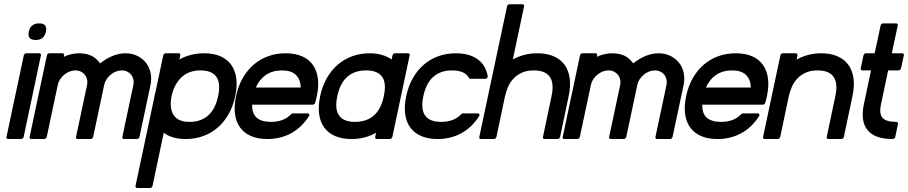

<svg xmlns="http://www.w3.org/2000/svg" viewBox="-20 -660 4375 925"><path d="M151.9 -467.3Q110.4 -467.3 118.7 -507.3Q127.4 -547.4 168.9 -547.4Q210 -547.4 201.2 -507.3Q192.9 -467.3 151.9 -467.3ZM169.4 -403.3Q173.3 -403.3 175.8 -400.4Q178.2 -397.5 177.2 -393.6L93.8 0Q92.8 3.9 89.1 6.8Q85.4 9.8 81.5 9.8H18.6Q14.6 9.8 12.5 6.8Q10.3 3.9 11.2 0L94.7 -393.6Q95.7 -397.5 99.1 -400.4Q102.5 -403.3 106.4 -403.3Z M360.8 -403.3Q394.5 -403.3 419.4 -391.8Q444.3 -380.4 462.4 -354.5Q489.7 -377 521.2 -390.1Q552.7 -403.3 584.5 -403.3Q615.7 -403.3 640.9 -391.1Q666 -378.9 682.6 -358.2Q699.2 -337.4 705.3 -309.6Q711.4 -281.7 705.1 -250.5L651.9 0Q650.9 3.9 647.2 6.8Q643.6 9.8 639.6 9.8H576.7Q572.8 9.8 570.6 6.8Q568.4 3.9 569.3 0L622.6 -250.5Q625.5 -264.2 622.6 -277.1Q619.6 -290 612.3 -299.6Q605 -309.1 593.3 -314.9Q581.5 -320.8 566.9 -320.8Q552.2 -320.8 538.3 -315.2Q524.4 -309.6 512.9 -300Q501.5 -290.5 493.2 -277.8Q484.9 -265.1 481.9 -250.5L428.7 0Q427.7 3.9 424.1 6.8Q420.4 9.8 416.5 9.8H353.5Q349.6 9.8 347.4 6.8Q345.2 3.9 346.2 0L399.4 -250.5Q402.3 -264.2 399.4 -277.1Q396.5 -290 388.9 -299.6Q381.3 -309.1 369.6 -314.9Q357.9 -320.8 343.3 -320.8Q328.6 -320.8 314.7 -315.2Q300.8 -309.6 289.3 -300Q277.8 -290.5 269.5 -277.8Q261.2 -265.1 258.3 -250.5L205.1 0Q204.1 3.9 200.4 6.8Q196.8 9.8 192.9 9.8H129.9Q126 9.8 123.8 6.8Q121.6 3.9 122.6 0L206.1 -393.6Q207 -397.5 210.4 -400.4Q213.9 -403.3 217.8 -403.3H280.8Q284.7 -403.3 287.1 -400.4Q289.6 -397.5 288.6 -393.6L287.1 -386.2Q304.2 -394.5 323 -398.9Q341.8 -403.3 360.8 -403.3Z M840.8 -403.3Q844.7 -403.3 847.2 -400.4Q849.6 -397.5 848.6 -393.6L844.2 -373.5Q897.9 -403.3 962.9 -403.3Q1008.3 -403.3 1041.3 -389.2Q1074.2 -375 1093.5 -348.4Q1112.8 -321.8 1118.2 -283.4Q1123.5 -245.1 1113.3 -196.8Q1103 -147.9 1081.1 -109.6Q1059.1 -71.3 1028.1 -44.7Q997.1 -18.1 958.3 -4.2Q919.4 9.8 875 9.8Q808.6 9.8 769 -20.5L714.8 235.8Q713.9 239.7 710.4 242.7Q707 245.6 703.1 245.6H640.6Q636.7 245.6 634.3 242.7Q631.8 239.7 632.8 235.8L721.2 -180.7Q721.7 -183.1 722.4 -187.5Q723.1 -191.9 724.1 -196.8Q725.1 -202.1 726.3 -206.8Q727.5 -211.4 728.5 -213.9L766.6 -393.6Q767.6 -397.5 771 -400.4Q774.4 -403.3 778.3 -403.3ZM805.2 -189.9Q796.4 -132.3 818.6 -102.5Q840.8 -72.8 892.6 -72.8Q947.3 -72.8 982.4 -103.3Q1017.6 -133.8 1030.8 -196.8Q1057.1 -320.8 945.3 -320.8Q892.1 -320.8 857.4 -290.3Q822.8 -259.8 808.1 -204.1Z M1356 -403.3Q1401.4 -403.3 1434.3 -389.2Q1467.3 -375 1486.6 -348.4Q1505.9 -321.8 1511.2 -283.4Q1516.6 -245.1 1506.3 -196.8Q1504.4 -188 1502.4 -179.9Q1500.5 -171.9 1498 -164.6Q1497.1 -160.6 1493.7 -158.2Q1490.2 -155.8 1486.3 -155.8H1194.8Q1193.8 -112.8 1216.8 -92.8Q1239.7 -72.8 1285.6 -72.8Q1315.9 -72.8 1340.6 -82Q1365.2 -91.3 1382.3 -109.9Q1386.2 -113.8 1391.1 -113.8H1462.4Q1467.8 -113.8 1469.7 -109.6Q1471.7 -105.5 1468.3 -100.1Q1433.1 -45.4 1382.1 -17.8Q1331.1 9.8 1268.1 9.8Q1223.1 9.8 1190.2 -4.2Q1157.2 -18.1 1137.5 -44.7Q1117.7 -71.3 1112.3 -109.6Q1106.9 -147.9 1117.2 -196.8Q1127.4 -245.1 1149.2 -283.4Q1170.9 -321.8 1201.9 -348.4Q1232.9 -375 1272 -389.2Q1311 -403.3 1356 -403.3ZM1428.7 -238.3Q1427.7 -277.8 1405.3 -299.3Q1382.8 -320.8 1338.4 -320.8Q1293.5 -320.8 1261.7 -299.3Q1230 -277.8 1212.4 -238.3Z M1945.8 -403.3Q1949.7 -403.3 1952.1 -400.4Q1954.6 -397.5 1953.6 -393.6L1870.1 0Q1869.1 3.9 1865.5 6.8Q1861.8 9.8 1857.9 9.8H1794.9Q1791 9.8 1788.8 6.8Q1786.6 3.9 1787.6 0L1791.5 -20.5Q1739.3 9.8 1673.3 9.8Q1628.4 9.8 1595.5 -4.2Q1562.5 -18.1 1542.7 -44.7Q1522.9 -71.3 1517.6 -109.6Q1512.2 -147.9 1522.5 -196.8Q1532.7 -245.1 1554.4 -283.4Q1576.2 -321.8 1607.2 -348.4Q1638.2 -375 1677.2 -389.2Q1716.3 -403.3 1761.2 -403.3Q1793 -403.3 1819.8 -395.5Q1846.7 -387.7 1866.7 -373.5L1871.1 -393.6Q1872.1 -397.5 1875.5 -400.4Q1878.9 -403.3 1882.8 -403.3ZM1820.8 -290.5Q1798.8 -320.8 1743.7 -320.8Q1631.3 -320.8 1605 -196.8Q1578.6 -72.8 1690.9 -72.8Q1745.6 -72.8 1780.8 -103.3Q1815.9 -133.8 1829.1 -196.8Q1842.8 -260.3 1820.8 -290.5Z M2175.8 -403.3Q2239.7 -403.3 2279.5 -375.7Q2319.3 -348.1 2329.6 -293.9Q2330.6 -288.6 2326.9 -284.4Q2323.2 -280.3 2317.9 -280.3H2246.6Q2244.6 -280.3 2242.4 -281.5Q2240.2 -282.7 2239.3 -284.2Q2230 -302.7 2209 -311.8Q2188 -320.8 2158.2 -320.8Q2045.9 -320.8 2019.5 -196.8Q1993.2 -72.8 2105.5 -72.8Q2135.7 -72.8 2160.4 -82Q2185.1 -91.3 2202.1 -109.9Q2206.1 -113.8 2210.9 -113.8H2282.2Q2287.6 -113.8 2289.6 -109.6Q2291.5 -105.5 2288.1 -100.1Q2252.9 -45.4 2201.9 -17.8Q2150.9 9.8 2087.9 9.8Q2043 9.8 2010 -4.2Q1977.1 -18.1 1957.3 -44.7Q1937.5 -71.3 1932.1 -109.6Q1926.8 -147.9 1937 -196.8Q1947.3 -245.1 1969 -283.4Q1990.7 -321.8 2021.7 -348.4Q2052.7 -375 2091.8 -389.2Q2130.9 -403.3 2175.8 -403.3Z M2497.1 -639.6Q2501 -639.6 2503.4 -636.7Q2505.9 -633.8 2504.9 -629.9L2450.7 -373.5Q2504.4 -403.3 2568.8 -403.3Q2614.3 -403.3 2647.5 -388.9Q2680.7 -374.5 2700 -347.9Q2719.2 -321.3 2724.6 -283Q2730 -244.6 2719.7 -196.8L2678.2 0Q2677.2 3.9 2673.6 6.8Q2669.9 9.8 2666 9.8H2603Q2599.1 9.8 2596.9 6.8Q2594.7 3.9 2595.7 0L2637.2 -196.8Q2650.4 -259.3 2628.7 -290Q2606.9 -320.8 2551.3 -320.8Q2518.1 -320.8 2494.1 -309.8Q2470.2 -298.8 2453.6 -281Q2437 -263.2 2427.5 -241Q2418 -218.8 2413.1 -196.8L2371.6 0Q2370.6 3.9 2366.9 6.8Q2363.3 9.8 2359.4 9.8H2296.4Q2292.5 9.8 2290.3 6.8Q2288.1 3.9 2289.1 0L2422.9 -629.9Q2423.8 -633.8 2427.2 -636.7Q2430.7 -639.6 2434.6 -639.6Z M2929.2 -403.3Q2962.9 -403.3 2987.8 -391.8Q3012.7 -380.4 3030.8 -354.5Q3058.1 -377 3089.6 -390.1Q3121.1 -403.3 3152.8 -403.3Q3184.1 -403.3 3209.2 -391.1Q3234.4 -378.9 3251 -358.2Q3267.6 -337.4 3273.7 -309.6Q3279.8 -281.7 3273.4 -250.5L3220.2 0Q3219.2 3.9 3215.6 6.8Q3211.9 9.8 3208 9.8H3145Q3141.1 9.8 3138.9 6.8Q3136.7 3.9 3137.7 0L3190.9 -250.5Q3193.8 -264.2 3190.9 -277.1Q3188 -290 3180.7 -299.6Q3173.3 -309.1 3161.6 -314.9Q3149.9 -320.8 3135.3 -320.8Q3120.6 -320.8 3106.7 -315.2Q3092.8 -309.6 3081.3 -300Q3069.8 -290.5 3061.5 -277.8Q3053.2 -265.1 3050.3 -250.5L2997.1 0Q2996.1 3.9 2992.4 6.8Q2988.8 9.8 2984.9 9.8H2921.9Q2918 9.8 2915.8 6.8Q2913.6 3.9 2914.6 0L2967.8 -250.5Q2970.7 -264.2 2967.8 -277.1Q2964.8 -290 2957.3 -299.6Q2949.7 -309.1 2938 -314.9Q2926.3 -320.8 2911.6 -320.8Q2897 -320.8 2883.1 -315.2Q2869.1 -309.6 2857.7 -300Q2846.2 -290.5 2837.9 -277.8Q2829.6 -265.1 2826.7 -250.5L2773.4 0Q2772.5 3.9 2768.8 6.8Q2765.1 9.8 2761.2 9.8H2698.2Q2694.3 9.8 2692.1 6.8Q2689.9 3.9 2690.9 0L2774.4 -393.6Q2775.4 -397.5 2778.8 -400.4Q2782.2 -403.3 2786.1 -403.3H2849.1Q2853 -403.3 2855.5 -400.4Q2857.9 -397.5 2856.9 -393.6L2855.5 -386.2Q2872.6 -394.5 2891.4 -398.9Q2910.2 -403.3 2929.2 -403.3Z M3524.4 -403.3Q3569.8 -403.3 3602.8 -389.2Q3635.7 -375 3655 -348.4Q3674.3 -321.8 3679.7 -283.4Q3685.1 -245.1 3674.8 -196.8Q3672.9 -188 3670.9 -179.9Q3668.9 -171.9 3666.5 -164.6Q3665.5 -160.6 3662.1 -158.2Q3658.7 -155.8 3654.8 -155.8H3363.3Q3362.3 -112.8 3385.3 -92.8Q3408.2 -72.8 3454.1 -72.8Q3484.4 -72.8 3509 -82Q3533.7 -91.3 3550.8 -109.9Q3554.7 -113.8 3559.6 -113.8H3630.9Q3636.2 -113.8 3638.2 -109.6Q3640.1 -105.5 3636.7 -100.1Q3601.6 -45.4 3550.5 -17.8Q3499.5 9.8 3436.5 9.8Q3391.6 9.8 3358.6 -4.2Q3325.7 -18.1 3305.9 -44.7Q3286.1 -71.3 3280.8 -109.6Q3275.4 -147.9 3285.6 -196.8Q3295.9 -245.1 3317.6 -283.4Q3339.4 -321.8 3370.4 -348.4Q3401.4 -375 3440.4 -389.2Q3479.5 -403.3 3524.4 -403.3ZM3597.2 -238.3Q3596.2 -277.8 3573.7 -299.3Q3551.3 -320.8 3506.8 -320.8Q3461.9 -320.8 3430.2 -299.3Q3398.4 -277.8 3380.9 -238.3Z M3814 -403.3Q3817.9 -403.3 3820.3 -400.4Q3822.8 -397.5 3821.8 -393.6L3817.9 -373Q3844.2 -387.7 3874 -395.5Q3903.8 -403.3 3936 -403.3Q3981.4 -403.3 4014.6 -388.9Q4047.9 -374.5 4067.1 -347.9Q4086.4 -321.3 4091.8 -283Q4097.2 -244.6 4086.9 -196.8L4045.4 0Q4044.4 3.9 4040.8 6.8Q4037.1 9.8 4033.2 9.8H3970.2Q3966.3 9.8 3964.1 6.8Q3961.9 3.9 3962.9 0L4004.4 -196.8Q4017.6 -259.3 3995.8 -290Q3974.1 -320.8 3918.5 -320.8Q3885.3 -320.8 3861.3 -309.8Q3837.4 -298.8 3820.8 -281Q3804.2 -263.2 3794.7 -241Q3785.2 -218.8 3780.3 -196.8L3738.8 0Q3737.8 3.9 3734.1 6.8Q3730.5 9.8 3726.6 9.8H3663.6Q3659.7 9.8 3657.5 6.8Q3655.3 3.9 3656.2 0L3739.7 -393.6Q3740.7 -397.5 3744.1 -400.4Q3747.6 -403.3 3751.5 -403.3Z M4140.1 -393.6Q4141.1 -397.5 4144.5 -400.4Q4147.9 -403.3 4151.9 -403.3H4193.8L4222.7 -537.6Q4223.6 -541.5 4227.1 -544.4Q4230.5 -547.4 4234.4 -547.4H4297.4Q4301.3 -547.4 4303.7 -544.4Q4306.2 -541.5 4305.2 -537.6L4276.4 -403.3H4326.7Q4330.6 -403.3 4333 -400.4Q4335.4 -397.5 4334.5 -393.6L4320.8 -330.6Q4319.8 -326.7 4316.4 -323.7Q4313 -320.8 4309.1 -320.8H4258.8L4224.6 -158.7Q4214.4 -111.8 4231.9 -92.3Q4249.5 -72.8 4298.3 -72.8Q4302.2 -72.8 4304.7 -69.8Q4307.1 -66.9 4306.2 -63L4293 0Q4292 3.9 4288.3 6.8Q4284.7 9.8 4280.8 9.8Q4193.8 9.8 4159.2 -33.7Q4124.5 -77.1 4142.1 -158.7L4176.3 -320.8H4134.3Q4130.4 -320.8 4127.9 -323.7Q4125.5 -326.7 4126.5 -330.6Z"/></svg>

Font: Fibel Nord
Style: Bold Italic
Weight: 700
Designer: Peter Wiegel
Foundry: Peter Wioegel
Version: Version 000.000